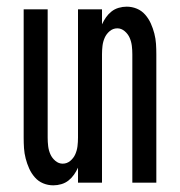

<svg xmlns="http://www.w3.org/2000/svg" viewBox="-20 -548 540 576"><path d="M140 8Q124 8 109.5 2Q95 -4 84.5 -16Q74 -28 67.5 -42.5Q61 -57 57 -72.5Q53 -88 52 -103.5Q51 -119 51 -135V-520H123V-135Q123 -122 124.5 -109.5Q126 -97 131 -85.5Q136 -74 146 -65.5Q156 -57 168 -57Q181 -57 191 -65.5Q201 -74 206 -85.5Q211 -97 212.5 -109.5Q214 -122 214 -135V-520H286V-475Q291 -486 298 -496Q305 -506 314.5 -513.5Q324 -521 336 -524.5Q348 -528 360 -528Q376 -528 390.5 -522Q405 -516 415.5 -504Q426 -492 432.5 -477.5Q439 -463 443 -447.5Q447 -432 448 -416.5Q449 -401 449 -385V0H377V-385Q377 -398 375.5 -410.5Q374 -423 369 -434.5Q364 -446 354 -454.5Q344 -463 332 -463Q319 -463 309 -454.5Q299 -446 294 -434.5Q289 -423 287.5 -410.5Q286 -398 286 -385V0H214V-45Q209 -34 202 -24Q195 -14 185.5 -6.5Q176 1 164 4.5Q152 8 140 8Z"/></svg>

Font: HulyMono
Style: Regular
Weight: 400
Monospace: yes
Designer: Belleve Invis
Foundry: Belleve Invis
Version: Version 33.2.5; ttfautohint (v1.8.4)